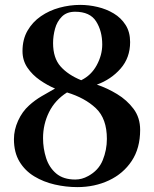

<svg xmlns="http://www.w3.org/2000/svg" viewBox="-20 -759 630 785"><path d="M417 -191Q417 -274 372 -316.5Q327 -359 254 -381Q205 -350 180.5 -300.5Q156 -251 156 -194Q156 -152 168.5 -113Q181 -74 210 -49.5Q239 -25 288 -25Q315 -25 340 -39Q383 -62 400 -104Q417 -146 417 -191ZM398 -577Q398 -632 373 -671.5Q348 -711 287 -711Q253 -711 233 -691Q213 -671 205 -641.5Q197 -612 197 -583Q197 -522 227.5 -487.5Q258 -453 312 -431Q353 -451 375.5 -492.5Q398 -534 398 -577ZM553 -228Q553 -153 518.5 -101Q484 -49 425.5 -21.5Q367 6 296 6Q250 6 204 -4.5Q158 -15 120 -38Q82 -61 59.5 -98.5Q37 -136 37 -190Q37 -228 54 -265.5Q71 -303 99 -328Q122 -349 150 -365.5Q178 -382 205 -397Q174 -410 143 -431.5Q112 -453 92 -482.5Q72 -512 72 -550Q72 -598 92.5 -633.5Q113 -669 147 -692.5Q181 -716 223 -727.5Q265 -739 308 -739Q343 -739 379 -730.5Q415 -722 445 -704Q475 -686 493.5 -657Q512 -628 512 -587Q512 -523 473 -478.5Q434 -434 376 -413Q418 -399 458.5 -374.5Q499 -350 526 -314Q553 -278 553 -228Z"/></svg>

Font: Kaisei Tokumin
Style: Bold
Weight: 700
Designer: Font-Kai, 金井和夫
Foundry: KAZUO KANAI
Version: Version 5.003